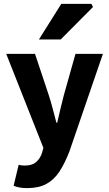

<svg xmlns="http://www.w3.org/2000/svg" viewBox="-20 -773 561 987"><path d="M120 194Q98 194 81.5 191Q65 188 50 182L76 74Q87 77 94.5 77.5Q102 78 109 78Q146 78 166.5 59.5Q187 41 196 13L203 -13L12 -496H160L231 -283Q242 -249 251 -214Q260 -179 270 -142H274Q282 -177 290.5 -212.5Q299 -248 308 -283L368 -496H509L337 5Q313 67 285.5 109Q258 151 218.5 172.5Q179 194 120 194ZM180 -570 295 -753H450L458 -737L292 -570Z"/></svg>

Font: Source Sans 3
Style: Bold
Weight: 700
Designer: Paul D. Hunt
Foundry: Adobe
Version: Version 3.052;hotconv 1.1.0;makeotfexe 2.6.0